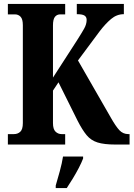

<svg xmlns="http://www.w3.org/2000/svg" viewBox="-20 -734 678 975"><path d="M20 0V-53H51Q70 -53 83 -65Q96 -77 96 -109V-606Q96 -637 84.5 -649Q73 -661 56 -661H20V-714H311V-661H286Q269 -661 259 -648.5Q249 -636 249 -605V-340L371 -529Q394 -565 407 -588Q420 -611 420 -633Q420 -648 409 -655Q398 -662 370 -662V-714H609V-662Q573 -662 544 -637.5Q515 -613 486 -575L376 -427L542 -138Q568 -92 586.5 -72.5Q605 -53 632 -53H638V0H566Q509 0 475.5 -10.5Q442 -21 420 -47.5Q398 -74 374 -121L277 -316L249 -274V-109Q249 -78 262 -65.5Q275 -53 293 -53H311V0ZM263 208Q272 178 283.5 136Q295 94 300 61H402V71Q394 92 380 119Q366 146 349.5 173Q333 200 319 221H263Z"/></svg>

Font: Noto Serif Khmer ExtraCondensed ExtraBold
Style: Regular
Weight: 800
Width: 2
Designer: Danh Hong and the Monotype Design Team
Foundry: Monotype Imaging Inc.
Version: Version 2.004; ttfautohint (v1.8.4.7-5d5b)